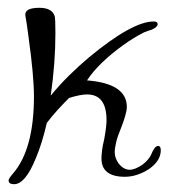

<svg xmlns="http://www.w3.org/2000/svg" viewBox="-20 -394 459 492"><path d="M16 78Q2 78 2 68Q2 64 13 51Q67 -11 67 -147Q67 -173 63.5 -211.5Q60 -250 53 -300Q52 -306 50.5 -318.5Q49 -331 46 -348L45 -354Q42 -374 81 -374Q113 -374 120 -353Q121 -350 121.5 -339.5Q122 -329 122 -309Q122 -233 110 -149Q133 -177 158 -201.5Q183 -226 208 -247Q319 -339 374 -339Q384 -339 384 -332Q384 -325 369 -318Q365 -317 359.5 -315Q354 -313 349 -311Q323 -298 294.5 -277.5Q266 -257 242 -234Q218 -211 203 -188Q305 -180 305 -120Q305 -103 289 -63Q281 -44 277.5 -29Q274 -14 274 -4Q274 11 284 25Q297 41 312 41Q326 41 345 28Q353 22 358.5 15.5Q364 9 367 3Q376 -20 385 -20Q392 -20 392 -9Q392 18 362 39Q331 59 300 59Q240 59 240 12Q240 4 241.5 -8.5Q243 -21 247 -37Q253 -70 253 -86Q253 -152 203 -152Q186 -152 157 -143Q141 -127 126.5 -111Q112 -95 100 -79Q94 -53 87 -30.5Q80 -8 72 11Q45 78 16 78Z"/></svg>

Font: Ole
Style: Regular
Weight: 400
Designer: Robert E. Leuschke
Foundry: Robert E. Leuschke
Version: Version 1.010; ttfautohint (v1.8.3)